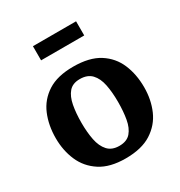

<svg xmlns="http://www.w3.org/2000/svg" viewBox="-165 -802 873 929"><g transform="rotate(-30 272.0 -337.5)"><path d="M270 10Q183 10 129 -25Q75 -60 50 -117.5Q25 -175 25 -244Q25 -316 49.6 -374.3Q74.2 -432.6 128.1 -467.3Q182 -502 270.4 -502Q361 -502 415.3 -467.4Q469.6 -432.8 494.3 -374.6Q519 -316.4 519 -244.2Q519 -175 494 -117.5Q469 -60 414.4 -25Q359.9 10 270 10ZM274 -58Q316 -58 337.5 -83Q359 -108 366.5 -150.6Q374 -193.1 374 -246Q374 -300 365.5 -342.5Q357 -385 333.9 -409.5Q310.8 -434 268.3 -434Q228 -434 207 -409.5Q186 -385 178 -342.5Q170 -300 170 -246Q170 -193.1 178.5 -150.6Q187 -108 209.7 -83Q232.3 -58 274 -58ZM152 -606V-685H393V-606Z"/></g></svg>

Font: Manuale
Style: Regular
Weight: 400
Designer: Eduardo Tunni / Pablo Cosgaya
Foundry: Eduardo Tunni / Pablo Cosgaya
Version: Version 1.002